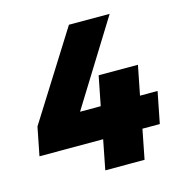

<svg xmlns="http://www.w3.org/2000/svg" viewBox="-104 -799 868 897"><g transform="rotate(-15 330.0 -350.5)"><path d="M628 -295 598 -143H514L486 0H296L324 -143H16L43 -280L308 -701H505L253 -295H353L381 -437H571L543 -295Z"/></g></svg>

Font: Gontserrat ExtraBold
Style: Italic
Weight: 800
Italic angle: -11.3°
Designer: Julieta Ulanovsky
Foundry: Julieta Ulanovsky
Version: Version 6.001